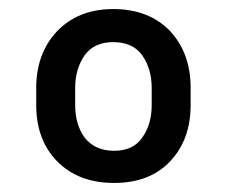

<svg xmlns="http://www.w3.org/2000/svg" viewBox="-20 -742 501 424"><path d="M106 -673Q153 -722 230 -722Q309 -722 356 -673Q401 -624 401 -548V-510Q401 -434 356 -386Q311 -338 232 -338Q153 -338 106 -386Q60 -433 60 -510V-548Q60 -624 106 -673ZM167 -438Q190 -409 232 -409Q274 -409 294 -438Q315 -467 315 -510V-548Q315 -590 294 -620Q273 -649 230 -649Q188 -649 167 -620Q146 -590 146 -548V-510Q146 -467 167 -438Z"/></svg>

Font: Sinter Medium
Style: Regular
Weight: 500
Foundry: Adobe & rsms
Version: Version 1.000